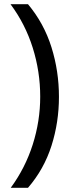

<svg xmlns="http://www.w3.org/2000/svg" viewBox="-20 -734 340 912"><path d="M260 -274Q260 -153 224.5 -41.5Q189 70 113 158H31Q100 64 135.5 -47.5Q171 -159 171 -275Q171 -394 135.5 -507Q100 -620 30 -714H113Q189 -623 224.5 -509.5Q260 -396 260 -274Z"/></svg>

Font: Noto Sans Old Hungarian
Style: Regular
Weight: 400
Designer: Monotype Design Team
Foundry: Monotype Imaging Inc.
Version: Version 2.005; ttfautohint (v1.8.4.7-5d5b)